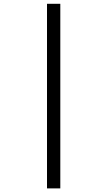

<svg xmlns="http://www.w3.org/2000/svg" viewBox="-20 -852 580 1037"><path d="M233.9 -831.5H305.7V165.5H233.9Z"/></svg>

Font: NotoSans
Style: Regular
Weight: 400
Designer: Monotype Design team
Foundry: Monotype Imaging Inc.
Version: Version 1.04